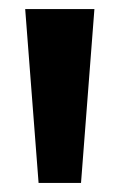

<svg xmlns="http://www.w3.org/2000/svg" viewBox="-20 -828 263 423"><path d="M65 -425 35.5 -808H188L158.5 -425Z"/></svg>

Font: Encode Sans SmCnd
Style: Bold
Weight: 700
Width: 4
Designer: Multiple Designers
Foundry: Impallari Type
Version: Version 3.002; ttfautohint (v1.8.3) -l 8 -r 50 -G 200 -x 14 